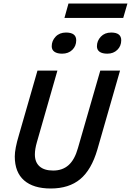

<svg xmlns="http://www.w3.org/2000/svg" viewBox="-20 -1056 744 1091"><path d="M346.2 -954.1 369.1 -1036.1H704.1L680.2 -954.1ZM333 -751Q305.2 -751 289.6 -761.7Q273.9 -772.5 273.9 -793Q273.9 -824.2 296.1 -847.7Q318.4 -871.1 355 -871.1Q413.1 -871.1 413.1 -827.1Q413.1 -794.4 390.9 -772.7Q368.7 -751 333 -751ZM589.8 -751Q561.5 -751 546.1 -761.7Q530.8 -772.5 530.8 -793Q530.8 -824.2 553 -847.7Q575.2 -871.1 611.8 -871.1Q668.9 -871.1 668.9 -827.1Q668.9 -794.4 646.7 -772.7Q624.5 -751 589.8 -751ZM422.9 -214.8 549.8 -654.8H662.1L533.2 -206.1Q499.5 -90.8 435.5 -37.8Q371.6 15.1 268.1 15.1Q169.9 15.1 116.9 -31Q64 -77.1 64 -167Q64 -210.9 87.9 -290L192.9 -654.8H306.2L189.9 -249Q178.2 -209 178.2 -178.2Q178.2 -134.3 204.8 -110.6Q231.4 -86.9 282.2 -86.9Q335 -86.9 369.6 -117.7Q404.3 -148.4 422.9 -214.8Z"/></svg>

Font: IntelOne Mono Medium
Style: Italic
Weight: 500
Italic angle: -16°
Designer: Fred Shallcrass
Foundry: Frere-Jones Type LLC
Version: Version 1.200;hotconv 1.1.0;makeotfexe 2.6.0;FJTRelease1.2